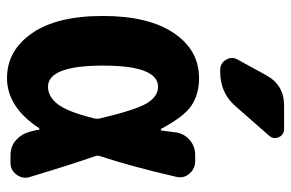

<svg xmlns="http://www.w3.org/2000/svg" viewBox="-160 -650 819 540"><g transform="rotate(90 250.0 -380.5)"><path d="M277.3 -769.5H342.8Q359.4 -769.5 366.2 -754.9Q373 -740.2 362.3 -727.5L278.3 -631.8Q241.2 -589.8 182.6 -589.8H176.8Q158.2 -589.8 148.4 -606.4Q138.7 -623 148.4 -639.6L192.4 -719.7Q219.7 -769.5 277.3 -769.5ZM313.5 -235.4Q315.4 -244.1 313.5 -252Q290 -351.6 271 -383.3Q252 -415 224.6 -415Q165 -415 165 -260.3Q165 -105.5 224.6 -105.5Q252 -105.5 273.4 -132.8Q294.9 -160.2 313.5 -235.4ZM419.9 -237.3Q442.4 -173.8 478.5 -53.7Q484.4 -34.2 471.7 -17.1Q459 0 438.5 0H417Q391.6 0 374 -16.1Q356.4 -32.2 350.6 -55.7Q349.6 -59.6 347.7 -67.4Q345.7 -75.2 345.7 -79.1Q345.7 -81.1 343.8 -81.5Q341.8 -82 340.8 -80.1Q281.2 9.8 200.2 9.8Q123 9.8 74.2 -60.1Q25.4 -129.9 25.4 -259.8Q25.4 -387.7 73.2 -459Q121.1 -530.3 200.2 -530.3Q245.1 -530.3 276.9 -509.3Q308.6 -488.3 342.8 -423.8Q343.8 -422.9 345.7 -422.9Q347.7 -422.9 347.7 -424.8Q348.6 -430.7 350.1 -443.8Q351.6 -457 352.5 -462.9Q355.5 -487.3 373.5 -503.4Q391.6 -519.5 417 -519.5H432.6Q455.1 -519.5 469.2 -502.9Q483.4 -486.3 477.5 -464.8Q448.2 -337.9 419.9 -252.9Q417 -245.1 419.9 -237.3Z"/></g></svg>

Font: Rounded Mgen+ 1m bold
Style: Bold
Weight: 700
Designer: [Source Han Sans]
Ryoko NISHIZUKA  (kana & ideographs); Paul D. Hunt (Latin, Greek & Cyrillic); Wenlong ZHANG  (bopomofo
Version: Version 1.059.20150602